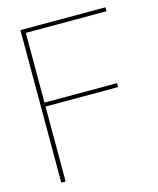

<svg xmlns="http://www.w3.org/2000/svg" viewBox="-107 -776 702 851"><g transform="rotate(-15 244.0 -350.0)"><path d="M68 0V-700H458V-682H88V-362H421V-344H88V0Z"/></g></svg>

Font: DM Sans 28pt Thin
Style: Regular
Weight: 250
Version: Version 4.004;gftools[0.9.30]